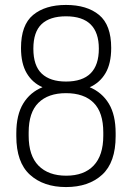

<svg xmlns="http://www.w3.org/2000/svg" viewBox="-20 -751 534 777"><path d="M430 -557Q430 -494 407 -455Q384 -416 343 -398Q393 -377 420.5 -331.5Q448 -286 448 -212V-200Q448 -94 393.5 -44Q339 6 247 6Q156 6 101 -44Q46 -94 46 -200V-212Q46 -286 74 -332Q102 -378 152 -398Q111 -416 88 -455Q65 -494 65 -557Q65 -650 114 -690.5Q163 -731 247 -731Q332 -731 381 -690.5Q430 -650 430 -557ZM247 -374Q175 -374 135.5 -335Q96 -296 96 -215V-202Q96 -121 136 -80.5Q176 -40 248 -40Q320 -40 359 -81Q398 -122 398 -202V-215Q398 -296 359 -335Q320 -374 247 -374ZM115 -554Q115 -485 149 -453Q183 -421 247 -421Q380 -421 380 -554Q380 -685 247 -685Q182 -685 148.5 -653.5Q115 -622 115 -554Z"/></svg>

Font: Dosis
Style: Regular
Weight: 400
Designer: Edgar Tolentino, Pablo Impallari, Igino Marini
Foundry: Edgar Tolentino, Pablo Impallari, Igino Marini
Version: Version 1.007;Glyphs 3.1.1 (3134)